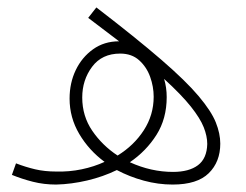

<svg xmlns="http://www.w3.org/2000/svg" viewBox="-20 -488 661 516"><path d="M444 8Q405 8 366.5 -2.5Q328 -13 294 -31Q257 -13 214.5 -3Q172 7 131 8Q98 8 68.5 0.5Q39 -7 12 -18L23 -49Q49 -39 74.5 -33Q100 -27 131 -27Q166 -26 199.5 -33Q233 -40 261 -53Q219 -84 193 -128Q167 -172 167 -223Q167 -265 183.5 -299.5Q200 -334 230 -355.5Q260 -377 300 -377Q262 -406 217 -440L239 -468Q347 -385 413.5 -327.5Q480 -270 514 -229.5Q548 -189 560 -159Q572 -129 572 -102Q572 -53 541 -22.5Q510 8 444 8ZM201 -226Q201 -176 228 -136.5Q255 -97 296 -70Q340 -97 366.5 -138Q393 -179 393 -228Q393 -255 383.5 -281.5Q374 -308 354 -326Q334 -344 303 -344Q254 -344 227.5 -308.5Q201 -273 201 -226ZM428 -227Q428 -169 400.5 -125.5Q373 -82 329 -52Q386 -26 445 -26Q488 -26 512 -44Q536 -62 537 -101Q537 -122 527.5 -146Q518 -170 493 -201.5Q468 -233 421 -276Q428 -253 428 -227Z"/></svg>

Font: Noto Sans Arabic UI SmCn XLt
Style: Regular
Weight: 200
Width: 4
Designer: Monotype Design Team, Nadine Chahine and Nizar Qandah
Foundry: Monotype Imaging Inc.
Version: Version 2.010; ttfautohint (v1.8.4.7-5d5b)